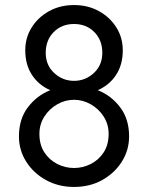

<svg xmlns="http://www.w3.org/2000/svg" viewBox="-20 -730 586 760"><path d="M55 -190Q55 -259 90.5 -305.5Q126 -352 179 -373Q133 -393 106.5 -433.5Q80 -474 80 -531Q80 -581 105.5 -621.5Q131 -662 174.5 -686Q218 -710 273 -710Q328 -710 371.5 -686Q415 -662 440.5 -621.5Q466 -581 466 -531Q466 -474 439.5 -433.5Q413 -393 367 -373Q420 -352 455.5 -305.5Q491 -259 491 -190Q491 -136 462.5 -90.5Q434 -45 385 -17.5Q336 10 273 10Q211 10 161.5 -17.5Q112 -45 83.5 -90.5Q55 -136 55 -190ZM161 -521Q161 -472 194.5 -441Q228 -410 273 -410Q318 -410 351.5 -441Q385 -472 385 -521Q385 -571 353.5 -603Q322 -635 273 -635Q224 -635 192.5 -603Q161 -571 161 -521ZM136 -200Q136 -157 155.5 -127Q175 -97 206.5 -81Q238 -65 273 -65Q308 -65 339.5 -81Q371 -97 390.5 -127Q410 -157 410 -200Q410 -238 390.5 -268.5Q371 -299 339.5 -317Q308 -335 273 -335Q238 -335 206.5 -317Q175 -299 155.5 -268.5Q136 -238 136 -200Z"/></svg>

Font: Von Book
Style: Regular
Weight: 400
Version: Version 4.000; ttfautohint (v1.8.4.7-5d5b)